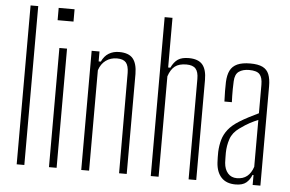

<svg xmlns="http://www.w3.org/2000/svg" viewBox="-54 -879 1456 963"><g transform="rotate(5 674.0 -397.5)"><path d="M62 0V-800H100.5V0Z M203.5 -738V-800H283.5V-738ZM224.5 0V-600H263V0Z M387 0V-600H426.5V-550H437.5Q450.5 -578.5 473 -592.2Q495.5 -606 525.5 -606Q573.5 -606 594.5 -581Q615.5 -556 616 -503.5V0H577.5L576.5 -505.5Q576 -541.5 562.5 -557.2Q549 -573 517 -573Q485 -573 461 -555.5Q437 -538 426.5 -505.5V0Z M737 0V-800H776.5V-550H787.5Q801.5 -579.5 821.2 -592.8Q841 -606 875.5 -606Q923.5 -606 944.8 -581Q966 -556 966 -503.5V0H927.5V-505.5Q927.5 -541.5 913.2 -557.2Q899 -573 867 -573Q829.5 -573 808.8 -556.8Q788 -540.5 776.5 -505.5V0Z M1164 5Q1117.5 5 1092.5 -21.8Q1067.5 -48.5 1064.5 -96.5Q1064 -111.5 1063.5 -123.2Q1063 -135 1063.5 -150.5Q1065 -183.5 1073 -211.5Q1081 -239.5 1100.2 -264Q1119.5 -288.5 1155 -310.5Q1175.5 -323.5 1202 -337.2Q1228.5 -351 1250 -361V-504.5Q1250 -541 1235.5 -557Q1221 -573 1182.5 -573Q1151 -573 1131.2 -559.2Q1111.5 -545.5 1110 -509.5Q1109 -489.5 1108.8 -470.5Q1108.5 -451.5 1109 -434.5Q1109.5 -417.5 1110 -404.5H1072.5Q1071 -433.5 1071 -457.5Q1071 -481.5 1071.5 -503Q1073 -538 1084.2 -560.8Q1095.5 -583.5 1120.2 -594.8Q1145 -606 1185.5 -606Q1225 -606 1247.5 -595Q1270 -584 1279.5 -560.5Q1289 -537 1289 -500V0H1250V-50H1245Q1236 -26 1217.8 -10.5Q1199.5 5 1164 5ZM1168 -27Q1199 -27 1219.2 -43.2Q1239.5 -59.5 1250 -91.5V-327.5Q1230.5 -319.5 1209.5 -308.5Q1188.5 -297.5 1158 -275.5Q1125 -252 1113.8 -218.8Q1102.5 -185.5 1102 -149.5Q1102 -136 1102.2 -122.5Q1102.5 -109 1103 -98.5Q1105.5 -66 1122.5 -46.5Q1139.5 -27 1168 -27Z"/></g></svg>

Font: Big Shoulders Thin
Style: Regular
Weight: 100
Version: Version 2.002